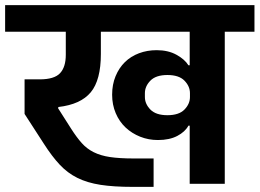

<svg xmlns="http://www.w3.org/2000/svg" viewBox="-40 -718 1014 750"><path d="M479 12Q404 12 352.5 4Q301 -4 262.5 -23Q224 -42 193.5 -74.5Q163 -107 131 -157L56 -273V-408H115Q172 -408 194.5 -432Q217 -456 217 -504V-594H-20V-698H954V-594H838V0H701V-227H696Q683 -203 652.5 -187Q622 -171 577 -171Q540 -171 507.5 -184Q475 -197 450.5 -220Q426 -243 412 -276Q398 -309 398 -348Q398 -388 411.5 -420.5Q425 -453 448 -475.5Q471 -498 503 -510Q535 -522 572 -522Q617 -522 649.5 -504Q682 -486 696 -463H701V-594H354V-507Q354 -405 314.5 -357.5Q275 -310 188 -300L187 -295L238 -215Q259 -182 279 -159.5Q299 -137 326 -123.5Q353 -110 390 -104.5Q427 -99 482 -99H560V12ZM614 -268Q659 -268 680.5 -290Q702 -312 702 -339V-354Q702 -381 680.5 -403Q659 -425 614 -425Q569 -425 547.5 -403Q526 -381 526 -354V-339Q526 -312 547.5 -290Q569 -268 614 -268Z"/></svg>

Font: IBM Plex Sans Devanagari
Style: Bold
Weight: 700
Designer: Mike Abbink, Paul van der Laan, Pieter van Rosmalen, Erin McLaughlin
Foundry: Bold Monday
Version: Version 1.1